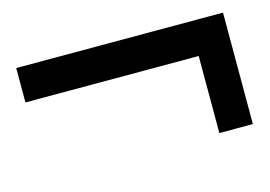

<svg xmlns="http://www.w3.org/2000/svg" viewBox="-49 -483 598 426"><g transform="rotate(-15 250.0 -270.0)"><path d="M410 -142V-319H12V-398H487V-142Z"/></g></svg>

Font: Mona Sans Condensed Medium
Style: Regular
Weight: 500
Width: 3
Designer: Deni Anggara
Foundry: GitHub
Version: Version 1.001; ttfautohint (v1.8.4.7-5d5b);gftools[0.9.31]